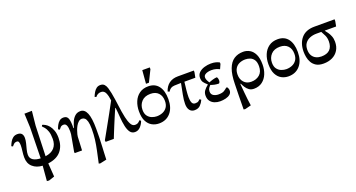

<svg xmlns="http://www.w3.org/2000/svg" viewBox="-67 -1462 4542 2453"><g transform="rotate(-20 2204.0 -235.5)"><path d="M368 191 290 217 261 214 278 11Q196 7 144 -39.5Q92 -86 92 -168Q92 -208 98 -253Q104 -298 104 -330Q104 -356 97.5 -374Q91 -392 71 -392Q47 -392 31.5 -378Q16 -364 6 -350L-14 -360Q-4 -387 11.5 -414.5Q27 -442 51 -460.5Q75 -479 111 -479Q150 -479 168 -458.5Q186 -438 186 -400Q186 -368 176.5 -330Q167 -292 157 -254.5Q147 -217 147 -185Q147 -137 184 -112.5Q221 -88 286 -86L294 -505L286 -693L388 -695L368 -500L354 -90Q435 -101 475.5 -146.5Q516 -192 516 -267Q516 -331 502 -370.5Q488 -410 470 -431.5Q452 -453 440 -464L449 -482Q467 -478 491 -464.5Q515 -451 537.5 -424Q560 -397 575 -355Q590 -313 590 -254Q590 -145 532 -76Q474 -7 355 8Z M1068 216 980 235 960 231Q980 139 995.5 66.5Q1011 -6 1019.5 -73Q1028 -140 1028 -215Q1028 -281 1018 -317Q1008 -353 991 -367.5Q974 -382 953 -382Q927 -382 906.5 -364Q886 -346 871 -319Q856 -292 846 -263.5Q836 -235 831 -213Q826 -191 826 -183L817 0H718L715 -15L756 -242Q756 -246 757 -259Q758 -272 758 -282Q758 -335 746 -362.5Q734 -390 708 -390Q680 -390 665.5 -375.5Q651 -361 641 -347L621 -358Q629 -384 643.5 -411.5Q658 -439 680.5 -458Q703 -477 737 -477Q786 -477 800 -432.5Q814 -388 811 -305H818Q828 -345 845.5 -385.5Q863 -426 893 -453Q923 -480 968 -480Q1025 -480 1053.5 -411.5Q1082 -343 1082 -199Q1083 -137 1081 -81.5Q1079 -26 1076 42Q1074 79 1072 121.5Q1070 164 1068 216Z M1535 11Q1494 11 1470.5 -21Q1447 -53 1435 -108Q1422 -169 1418 -234Q1414 -299 1406 -365H1401Q1395 -351 1381 -319.5Q1367 -288 1349.5 -246Q1332 -204 1313 -158.5Q1294 -113 1277.5 -71.5Q1261 -30 1249 0H1138L1135 -21Q1174 -90 1217.5 -168.5Q1261 -247 1304.5 -325.5Q1348 -404 1385 -474Q1378 -536 1359.5 -577.5Q1341 -619 1299 -619Q1252 -619 1222 -579L1202 -589Q1214 -619 1230 -646Q1246 -673 1268 -689.5Q1290 -706 1321 -706Q1356 -706 1375 -685.5Q1394 -665 1404 -631.5Q1414 -598 1422 -558Q1439 -468 1449.5 -380Q1460 -292 1477 -213Q1490 -153 1511 -114Q1532 -75 1567 -75Q1592 -75 1607.5 -84.5Q1623 -94 1637 -112L1656 -99Q1641 -56 1610 -22.5Q1579 11 1535 11Z M1862 13Q1811 13 1767.5 -10.5Q1724 -34 1697.5 -85Q1671 -136 1671 -220Q1671 -292 1695.5 -351Q1720 -410 1769 -445.5Q1818 -481 1890 -481Q1981 -481 2029.5 -417.5Q2078 -354 2078 -240Q2078 -123 2019.5 -55Q1961 13 1862 13ZM1866 -83Q1909 -83 1946 -98.5Q1983 -114 2006 -147Q2029 -180 2029 -233Q2029 -301 1991 -341Q1953 -381 1884 -381Q1805 -381 1762.5 -335Q1720 -289 1720 -222Q1720 -169 1743.5 -138.5Q1767 -108 1801 -95.5Q1835 -83 1866 -83ZM1916 -521H1876L1891 -701H1993V-677Z M2346 9Q2304 9 2280.5 -21.5Q2257 -52 2257 -107Q2257 -159 2270.5 -228.5Q2284 -298 2300 -378H2292Q2238 -378 2207.5 -375.5Q2177 -373 2159 -361Q2141 -349 2124 -323L2102 -334Q2123 -400 2171 -435.5Q2219 -471 2290 -471H2508L2509 -450L2495 -378H2346Q2338 -316 2333 -264Q2328 -212 2328 -174Q2328 -128 2340 -99.5Q2352 -71 2384 -71Q2414 -71 2427.5 -81Q2441 -91 2452 -102L2470 -87Q2453 -49 2424.5 -20Q2396 9 2346 9Z M2692 14Q2652 14 2617 0Q2582 -14 2560.5 -43Q2539 -72 2539 -117Q2539 -157 2559 -184.5Q2579 -212 2615 -241V-244Q2582 -272 2566 -295Q2550 -318 2550 -355Q2550 -399 2579.5 -427Q2609 -455 2653.5 -468Q2698 -481 2741 -481Q2783 -481 2810 -473Q2837 -465 2857 -454V-434L2829 -372Q2808 -383 2781.5 -391Q2755 -399 2720 -399Q2697 -399 2672 -393.5Q2647 -388 2629.5 -374.5Q2612 -361 2612 -337Q2612 -318 2622 -297Q2632 -276 2644 -260Q2662 -269 2693.5 -278.5Q2725 -288 2752 -290Q2757 -290 2763 -276.5Q2769 -263 2769 -241Q2769 -227 2763 -216Q2757 -205 2752 -205Q2723 -205 2696.5 -210.5Q2670 -216 2643 -226Q2630 -213 2617.5 -194.5Q2605 -176 2605 -150Q2605 -110 2635 -93Q2665 -76 2702 -76Q2753 -76 2778.5 -91.5Q2804 -107 2822 -124H2835Q2852 -100 2852 -75Q2852 -44 2828.5 -24Q2805 -4 2768 5Q2731 14 2692 14Z M3040 196 2957 217 2936 214Q2936 114 2938.5 25Q2941 -64 2942 -132Q2944 -257 2973 -334Q3002 -411 3055 -446Q3108 -481 3181 -481Q3228 -481 3269 -457.5Q3310 -434 3335 -382Q3360 -330 3360 -243Q3360 -175 3336.5 -117Q3313 -59 3266.5 -24Q3220 11 3153 11Q3114 11 3087.5 -8Q3061 -27 3044 -54Q3027 -81 3015 -107H3008Q3014 -37 3018.5 13.5Q3023 64 3028 106.5Q3033 149 3040 196ZM3150 -85Q3219 -85 3264.5 -124Q3310 -163 3310 -239Q3310 -295 3289.5 -325.5Q3269 -356 3237.5 -368Q3206 -380 3173 -380Q3130 -380 3094 -364.5Q3058 -349 3036.5 -315.5Q3015 -282 3015 -229Q3015 -167 3051.5 -126Q3088 -85 3150 -85Z M3622 13Q3571 13 3527.5 -10.5Q3484 -34 3457.5 -85Q3431 -136 3431 -220Q3431 -292 3455.5 -351Q3480 -410 3529 -445.5Q3578 -481 3650 -481Q3741 -481 3789.5 -417.5Q3838 -354 3838 -240Q3838 -123 3779.5 -55Q3721 13 3622 13ZM3626 -83Q3669 -83 3706 -98.5Q3743 -114 3766 -147Q3789 -180 3789 -233Q3789 -301 3751 -341Q3713 -381 3644 -381Q3565 -381 3522.5 -335Q3480 -289 3480 -222Q3480 -169 3503.5 -138.5Q3527 -108 3561 -95.5Q3595 -83 3626 -83Z M4099 13Q4037 13 3999.5 -10Q3962 -33 3942 -68.5Q3922 -104 3915 -143Q3908 -182 3908 -215Q3908 -331 3969 -401Q4030 -471 4147 -471H4422V-446L4409 -378H4255V-375Q4268 -359 4285.5 -335Q4303 -311 4316.5 -277Q4330 -243 4330 -200Q4330 -133 4300 -85Q4270 -37 4218 -12Q4166 13 4099 13ZM4207 -378H4141Q4092 -378 4051 -361.5Q4010 -345 3985.5 -311Q3961 -277 3961 -224Q3961 -175 3980.5 -143.5Q4000 -112 4032.5 -97Q4065 -82 4102 -82Q4180 -82 4218.5 -120.5Q4257 -159 4257 -232Q4257 -278 4240 -314.5Q4223 -351 4207 -378Z"/></g></svg>

Font: STIX Two Text Medium
Style: Regular
Weight: 500
Designer: Ross Mills, John Hudson & Paul Hanslow, Tiro Typeworks Ltd; with prior portions MicroPress Inc., and Coen Hoffman.
Foundry: Tiro Typeworks Ltd
Version: Version 2.13 b171